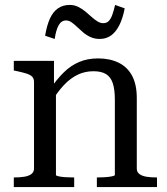

<svg xmlns="http://www.w3.org/2000/svg" viewBox="-20 -759 678 779"><path d="M36 0V-39H37Q61 -39 79 -42Q97 -45 107.5 -53Q118 -61 118 -75V-426Q118 -441 110 -448.5Q102 -456 86 -461Q70 -466 46 -471L36 -473V-512H199V-407L207 -396V-49Q207 -46 218.5 -43.5Q230 -41 246.5 -40Q263 -39 279 -39H281V0ZM617 0H373V-39H374Q388 -39 405 -40Q422 -41 434 -43.5Q446 -46 446 -49V-355Q446 -396 437.5 -421.5Q429 -447 410 -458.5Q391 -470 359 -470Q325 -470 295.5 -456Q266 -442 239.5 -414Q213 -386 189 -346L182 -396Q210 -437 238.5 -465Q267 -493 301 -507.5Q335 -522 378 -522Q426 -522 461.5 -504.5Q497 -487 516 -451.5Q535 -416 535 -361V-75Q535 -61 545.5 -53Q556 -45 574 -42Q592 -39 615 -39H617ZM384 -601Q364 -601 347.5 -608.5Q331 -616 317.5 -627.5Q304 -639 292 -650.5Q280 -662 269.5 -669Q259 -676 248 -676Q229 -676 218 -656.5Q207 -637 202 -601L163 -614Q170 -656 182.5 -683.5Q195 -711 215 -725Q235 -739 263 -739Q281 -739 296.5 -731.5Q312 -724 325.5 -713Q339 -702 351 -691Q363 -680 375 -672.5Q387 -665 399 -665Q413 -665 421.5 -674Q430 -683 436 -700Q442 -717 447 -739L486 -725Q478 -684 464 -656.5Q450 -629 430.5 -615Q411 -601 384 -601Z"/></svg>

Font: Roboto Serif 72pt
Style: Regular
Weight: 400
Designer: Greg Gazdowicz
Foundry: Commercial Type
Version: Version 1.008